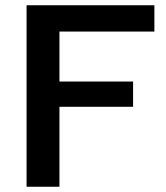

<svg xmlns="http://www.w3.org/2000/svg" viewBox="-20 -710 632 730"><path d="M81 -690H567V-590H206V-400H486V-304H206V0H81Z"/></svg>

Font: Mozilla Text BETA SemiBold
Style: Regular
Weight: 600
Designer: Studio DRAMA
Foundry: Studio DRAMA
Version: Version 0.100